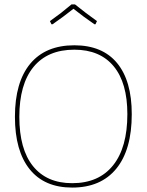

<svg xmlns="http://www.w3.org/2000/svg" viewBox="-20 -848 667 873"><path d="M207 -752Q241.2 -776.4 257.3 -789.1Q288.6 -814 305.2 -828.1H320.8Q330.1 -820.8 347.2 -807.4Q364.3 -793.9 370.6 -789.1Q386.7 -776.4 420.9 -752L414.1 -737.8H409.2Q382.8 -755.9 360.4 -772.5Q329.1 -795.9 314 -808.1Q298.8 -795.9 267.6 -772.5Q240.7 -752.4 219.2 -737.8H213.9ZM317.9 -642.1Q445.3 -642.1 512.2 -561.5Q579.1 -480.5 579.1 -329.1Q579.1 -167 508.8 -81.1Q438.5 4.9 308.1 4.9Q182.1 4.9 115.2 -78.1Q47.9 -161.6 47.9 -316.9Q47.9 -474.6 117.7 -558.6Q187.5 -642.1 317.9 -642.1ZM317.9 -622.1Q196.8 -622.1 132.3 -543.5Q67.9 -464.8 67.9 -316.9Q67.9 -169.9 129.9 -92.8Q192.4 -15.1 308.1 -15.1Q429.2 -15.1 494.1 -96.2Q559.1 -177.2 559.1 -329.1Q559.1 -471.2 497.1 -546.4Q434.6 -622.1 317.9 -622.1Z"/></svg>

Font: Datalegreya
Style: Thin
Weight: 250
Designer: Figs Lab
Foundry: Figs Lab
Version: Version 1.002;PS 001.002;hotconv 1.0.70;makeotf.lib2.5.58329